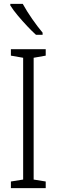

<svg xmlns="http://www.w3.org/2000/svg" viewBox="-20 -967 291 987"><path d="M215 0H36V-34L99 -44V-670L36 -681V-714H215V-681L153 -670V-44L215 -34ZM97 -947Q118 -909 145.5 -869.5Q173 -830 199 -799V-788H165Q145 -806 120 -832.5Q95 -859 71.5 -887Q48 -915 33 -939V-947Z"/></svg>

Font: Noto Sans Khmer ExtraCondensed Light
Style: Regular
Weight: 300
Width: 2
Designer: Danh Hong and the Monotype Design Team
Foundry: Monotype Imaging Inc.
Version: Version 2.004; ttfautohint (v1.8.4.7-5d5b)